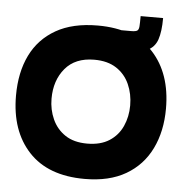

<svg xmlns="http://www.w3.org/2000/svg" viewBox="-48 -670 715 732"><g transform="rotate(5 309.5 -304.5)"><path d="M302 14Q162 14 88 -65.5Q14 -145 14 -280Q14 -369 46 -434.5Q78 -500 142 -536.5Q206 -573 302 -573Q442 -573 515 -493.5Q588 -414 588 -280Q588 -193 555.5 -126.5Q523 -60 459.5 -23Q396 14 302 14ZM300 -121Q351 -121 384.5 -142.5Q418 -164 434.5 -200.5Q451 -237 451 -280Q451 -324 434.5 -361Q418 -398 384.5 -420Q351 -442 300 -442Q227 -442 188.5 -396Q150 -350 150 -280Q150 -238 166.5 -201.5Q183 -165 216 -143Q249 -121 300 -121ZM376 -484V-563H430Q447 -563 453 -567Q459 -571 460 -583.5Q461 -596 461 -623H547Q547 -571 536.5 -540.5Q526 -510 497.5 -497Q469 -484 415 -484Z"/></g></svg>

Font: Darker Grotesque Light Black
Style: Regular
Weight: 900
Version: Version 1.000;gftools[0.9.28]